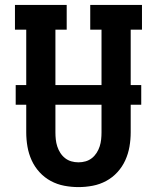

<svg xmlns="http://www.w3.org/2000/svg" viewBox="-20 -755 640 783"><path d="M300 8Q271 8 242 2.5Q213 -3 187 -17Q161 -31 141 -53Q121 -75 109 -101.5Q97 -128 92 -157Q87 -186 87 -215V-634H41V-735H252V-634H206V-215Q206 -201 207.5 -186.5Q209 -172 213.5 -158Q218 -144 226 -131.5Q234 -119 245.5 -110Q257 -101 271 -97Q285 -93 300 -93Q315 -93 329 -97Q343 -101 354.5 -110Q366 -119 374 -131.5Q382 -144 386.5 -158Q391 -172 392.5 -186.5Q394 -201 394 -215V-634H348V-735H559V-634H513V-215Q513 -186 508 -157Q503 -128 491 -101.5Q479 -75 459 -53Q439 -31 413 -17Q387 -3 358 2.5Q329 8 300 8ZM44 -328V-408H556V-328Z"/></svg>

Font: Iosevka Etoile
Style: Bold
Weight: 700
Designer: Belleve Invis
Foundry: Belleve Invis
Version: Version 28.1.0; ttfautohint (v1.8.4)